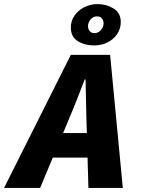

<svg xmlns="http://www.w3.org/2000/svg" viewBox="-70 -918 690 938"><path d="M-50 0 276 -650H468L530 0H362L352 -344Q351 -391 350 -436Q349 -481 348 -530H344Q326 -484 308 -437.5Q290 -391 270 -344L126 0ZM114 -148 142 -268H444L416 -148ZM390 -696Q344 -696 310 -717Q276 -738 276 -784Q276 -815 293.5 -841Q311 -867 341 -882.5Q371 -898 406 -898Q450 -898 485 -876.5Q520 -855 520 -810Q520 -778 502.5 -752Q485 -726 455.5 -711Q426 -696 390 -696ZM392 -756Q409 -756 422.5 -770.5Q436 -785 436 -804Q436 -818 428 -828Q420 -838 404 -838Q385 -838 372.5 -823Q360 -808 360 -790Q360 -777 368 -766.5Q376 -756 392 -756Z"/></svg>

Font: Source Code Pro ExtraLight Black
Style: Italic
Weight: 900
Italic angle: -11°
Monospace: yes
Version: Version 1.016;hotconv 1.0.116;makeotfexe 2.5.65601